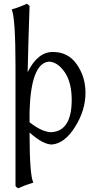

<svg xmlns="http://www.w3.org/2000/svg" viewBox="-20 -770 528 1034"><path d="M257.8 -58.1Q365.7 -65.4 366.2 -231Q366.2 -328.1 327.1 -383.1Q288.1 -438 241.7 -438Q147 -426.8 139.2 -171.4V-111.8Q206.5 -58.1 257.8 -58.1ZM77.6 244.1Q68.8 239.7 63.5 231.9V-407.7Q63.5 -675.3 43 -719.2Q87.9 -732.4 125 -750L139.2 -738.3Q132.8 -555.7 128.9 -381.3Q182.6 -490.2 264.6 -490.2Q347.2 -490.2 393.8 -423.1Q440.4 -356 440.4 -270.5Q440.4 -175.8 384 -86.2Q327.6 3.4 258.8 8.3Q211.4 7.8 139.2 -56.2Q139.2 176.3 159.7 213.4Q121.1 224.6 77.6 244.1Z"/></svg>

Font: Kelvinch
Style: Regular
Weight: 400
Designer: Paul James MIller
Foundry: High-Logic / Made with FontCreator
Version: Version 3.30 September 23, 2016